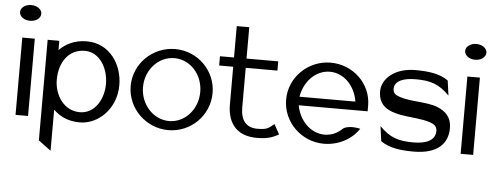

<svg xmlns="http://www.w3.org/2000/svg" viewBox="-53 -785 2881 1116"><g transform="rotate(5 1388.0 -227.0)"><path d="M26 -598C26 -572 54 -552 88 -552C122 -552 150 -572 150 -598C150 -624 122 -644 88 -644C54 -644 26 -624 26 -598ZM52 0H125V-451H52Z M200 136 273 190V-50C307 -16 355 11 428 11C532 11 638 -83 638 -225C638 -344 562 -462 428 -462C354 -462 303 -432 268 -397V-451H200ZM273 -224C273 -328 328 -406 422 -406C506 -406 560 -319 560 -224C560 -136 510 -48 422 -48C329 -48 273 -136 273 -224Z M704 -226C704 -95 813 11 944 11C1075 11 1182 -95 1182 -226C1182 -357 1075 -462 944 -462C813 -462 704 -357 704 -226ZM776 -226C776 -328 852 -409 944 -409C1036 -409 1110 -328 1110 -226C1110 -124 1036 -42 944 -42C852 -42 776 -124 776 -226Z M1206 -389H1288V-165C1290 -52 1350 11 1460 11C1529 11 1555 -3 1588 -20L1556 -78C1527 -55 1520 -42 1460 -42C1392 -42 1361 -84 1361 -158V-389H1546V-443H1361V-626H1288V-443H1206Z M1611 -226C1611 -95 1720 11 1851 11C1937 11 2013 -31 2055 -94C2055 -94 1993 -110 1957 -88C1928 -59 1892 -42 1851 -42C1771 -42 1703 -109 1687 -199H2089V-232C2089 -360 1982 -462 1851 -462C1720 -462 1611 -357 1611 -226ZM1687 -249C1702 -341 1770 -409 1851 -409C1932 -409 1999 -341 2013 -249Z M2151 -321C2151 -235 2213 -208 2283 -195C2337 -185 2407 -184 2455 -167C2477 -160 2497 -148 2497 -120C2497 -63 2441 -42 2369 -42C2280 -42 2231 -59 2171 -120L2183 -33C2232 3 2302 11 2375 11C2524 11 2574 -61 2574 -142C2574 -209 2537 -240 2491 -259C2429 -284 2332 -276 2267 -299C2246 -306 2228 -316 2228 -342C2228 -392 2286 -409 2351 -409C2440 -409 2489 -392 2549 -331L2537 -418C2488 -454 2418 -462 2345 -462C2226 -462 2151 -396 2151 -321Z M2623 -598C2623 -572 2651 -552 2685 -552C2719 -552 2747 -572 2747 -598C2747 -624 2719 -644 2685 -644C2651 -644 2623 -624 2623 -598ZM2649 0H2722V-451H2649Z"/></g></svg>

Font: Charger Sport
Style: Df
Weight: 400
Designer: Jasper
Foundry: Cannot Into Space Fonts
Version: Version 1.1